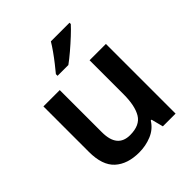

<svg xmlns="http://www.w3.org/2000/svg" viewBox="-209 -906 1056 1056"><g transform="rotate(-45 319.0 -378.0)"><path d="M560 -542V0H461L443 -70H437Q411 -28 365 -9Q319 10 268 10Q177 10 125.5 -37Q74 -84 74 -188V-542H201V-214Q201 -93 300 -93Q376 -93 404.5 -140.5Q433 -188 433 -278V-542ZM501 -756Q484 -737 453.5 -708.5Q423 -680 390 -652Q357 -624 332 -606H248V-619Q263 -637 283.5 -663Q304 -689 323.5 -716.5Q343 -744 356 -766H501Z"/></g></svg>

Font: Noto Sans Thai Looped SemiBold
Style: Regular
Weight: 600
Designer: Sasikarn Vongin, Ben Mitchell
Foundry: The Fontpad Ltd
Version: Version 1.001; ttfautohint (v1.8.4.7-5d5b)